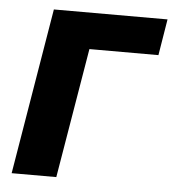

<svg xmlns="http://www.w3.org/2000/svg" viewBox="-45 -587 569 628"><g transform="rotate(5 240.0 -272.5)"><path d="M480.1 -545.5 460.6 -426.5H234L162.6 0H16L106.9 -545.5Z"/></g></svg>

Font: Inter UI
Style: Bold Italic
Weight: 700
Italic angle: 9.39999°
Designer: Rasmus Andersson
Foundry: rsms
Version: 3.2;8d6f07862